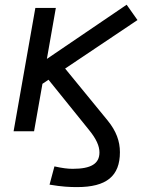

<svg xmlns="http://www.w3.org/2000/svg" viewBox="-20 -551 626 806"><path d="M303.7 234.4C426.8 234.4 483.4 188.5 483.4 87.9C483.4 41.5 467.8 -1 432.1 -44.9L253.4 -263.2L557.1 -466.8L511.7 -531.2L176.8 -303.7L214.4 -517.6H128.4L37.1 0H123L158.2 -199.2L183.6 -216.3L353 -6.3C384.3 31.7 397.5 62 397.5 88.9C397.5 136.2 362.3 157.7 285.2 157.7C263.7 157.7 241.7 154.8 208.5 147.5L188 224.1C239.7 232.9 272.5 234.4 303.7 234.4Z"/></svg>

Font: Cascadia Code SemiLight
Style: Italic
Weight: 350
Italic angle: -10°
Monospace: yes
Designer: Aaron Bell
Foundry: Saja Typeworks
Version: Version 2404.023